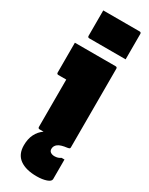

<svg xmlns="http://www.w3.org/2000/svg" viewBox="-266 -844 883 1139"><g transform="rotate(30 175.0 -275.0)"><path d="M70 -800H319Q330 -800 330 -789V-615H81Q70 -615 70 -626ZM85 -11V-335H31Q20 -335 20 -346V-550H299Q310 -550 310 -539V0Q310 4 307.5 7Q305 10 293 12Q250 17 232 30.5Q214 44 214 65Q214 80 225 87Q236 94 251 94Q276 94 293 81H313V215Q313 231 285.5 240.5Q258 250 219 250Q145 250 103.5 220Q62 190 62 128Q62 84 78 52Q94 20 123 0H96Q85 0 85 -11Z"/></g></svg>

Font: Recursive Sn Lnr St XBk
Style: Regular
Weight: 1000
Version: Version 1.079;hotconv 1.0.112;makeotfexe 2.5.65598; ttfautoh